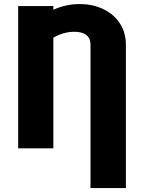

<svg xmlns="http://www.w3.org/2000/svg" viewBox="-20 -737 715 954"><path d="M429.7 197.3V-514.6Q429.7 -546.9 408.9 -563Q388.2 -579.1 348.6 -579.1Q295.9 -579.1 245.1 -549.8V0H70.3V-707H245.1V-688.5Q307.1 -716.8 375 -716.8Q440.9 -716.8 493.4 -691.7Q545.9 -666.5 575.7 -620.6Q605.5 -574.7 605.5 -514.6V197.3Z"/></svg>

Font: Pretendard Std Black
Style: Regular
Weight: 900
Designer: Base glyphs from Inter by Rasmus Andersson; Hangeul glyphs from Noto Sans CJK(Source Han Sans) by Jang Soo-young and Kan
Foundry: Kil Hyung-jin
Version: Version 1.309